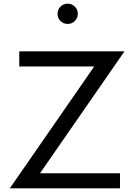

<svg xmlns="http://www.w3.org/2000/svg" viewBox="-20 -1031 735 1051"><path d="M33.6 0 495.9 -667.3H85.5V-750H661.4L199.1 -82.7H636.8V0ZM350.5 -900Q327.3 -900 311.1 -916.1Q295 -932.3 295 -955.5Q295 -978.6 311.1 -994.8Q327.3 -1010.9 350.5 -1010.9Q373.6 -1010.9 389.8 -994.8Q405.9 -978.6 405.9 -955.5Q405.9 -932.3 389.8 -916.1Q373.6 -900 350.5 -900Z"/></svg>

Font: Spartan Med
Style: Regular
Weight: 500
Designer: Matt Bailey, Mirko Velimirovic
Foundry: Matt Bailey
Version: Version 1.005